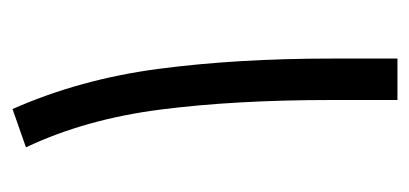

<svg xmlns="http://www.w3.org/2000/svg" viewBox="-202 -482 684 321"><g transform="rotate(-90 140.5 -322.0)"><path d="M202.6 0H133.3V-110.8Q133.3 -272 117.2 -397Q101.1 -522 54.2 -621.1L118.2 -643.6Q168 -530.8 185.3 -399.9Q202.6 -269 202.6 -109.4Z"/></g></svg>

Font: Vazirmatn RD FD Light
Style: Regular
Weight: 300
Designer: Saber Rastikerdar
Foundry: Saber Rastikerdar
Version: Version 33.003